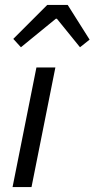

<svg xmlns="http://www.w3.org/2000/svg" viewBox="-20 -760 384 780"><path d="M34 -602 65 -568 207 -684H211L305 -568L344 -599L255 -740H172ZM128 -486 31 0H108L205 -486Z"/></svg>

Font: Cambridge Sans Italic
Style: Regular
Weight: 400
Italic angle: -11°
Version: Version 2.000;PS 002.000;hotconv 1.0.88;makeotf.lib2.5.64775